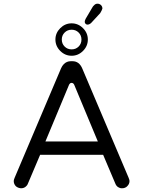

<svg xmlns="http://www.w3.org/2000/svg" viewBox="-20 -1010 769 1030"><path d="M439.5 -909.2Q434.6 -899.4 434.6 -893.1Q434.6 -886.7 439 -882.3Q443.4 -877.9 449.2 -877.9Q459 -877.9 468.8 -886.7L517.6 -939.5Q527.3 -956.1 529.3 -963.9Q529.3 -975.6 521.5 -982.9Q513.7 -990.2 502.9 -990.2Q492.2 -990.2 484.4 -981.4Q478.5 -976.6 474.6 -968.8ZM303.2 -736.8Q329.1 -710.9 364.3 -710.9Q399.4 -710.9 425.3 -736.8Q451.2 -762.7 451.2 -797.9Q451.2 -833 425.3 -858.9Q399.4 -884.8 364.3 -884.8Q329.1 -884.8 303.2 -858.9Q277.3 -833 277.3 -797.9Q277.3 -762.7 303.2 -736.8ZM401.9 -760.3Q386.7 -745.1 364.3 -745.1Q341.8 -745.1 326.7 -760.3Q311.5 -775.4 311.5 -797.9Q311.5 -820.3 326.7 -835.4Q341.8 -850.6 364.3 -850.6Q386.7 -850.6 401.9 -835.4Q417 -820.3 417 -797.9Q417 -775.4 401.9 -760.3ZM195.3 -179.7H533.2L598.6 -25.4Q603.5 -12.7 613.3 -6.3Q623 0 633.8 0Q644.5 0 650.4 -2.9Q658.2 -5.9 663.1 -11.7Q674.8 -23.4 674.8 -39.1Q674.8 -44.9 669.9 -56.6L420.9 -643.6Q404.3 -681.6 369.1 -681.6H359.4Q337.9 -681.6 322.3 -666Q313.5 -657.2 307.6 -643.6L58.6 -56.6Q53.7 -44.9 53.7 -39.1Q53.7 -22.5 65.4 -10.7Q77.1 -1 92.8 0Q110.4 0 121.1 -11.7Q127 -16.6 129.9 -25.4ZM350.6 -555.7Q352.5 -559.6 356 -562.5Q359.4 -565.4 363.3 -565.4Q369.1 -565.4 372.6 -562.5Q376 -559.6 377.9 -555.7L504.9 -251H223.6Z"/></svg>

Font: FakePearl
Style: Light
Weight: 350
Version: Version 1.2